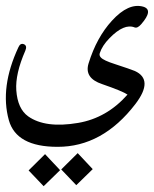

<svg xmlns="http://www.w3.org/2000/svg" viewBox="-39 -329 525 655"><path d="M301.3 -147.5Q298.8 -139.6 305.2 -132.8Q314.5 -122.6 353 -110.4Q406.7 -92.8 420.9 -86.9Q486.3 -57.1 422.9 25.9Q310.5 172.4 157.2 171.9Q16.6 171.9 -8.8 81.1Q-40 -31.2 23.9 -168Q30.8 -183.6 43.5 -177.7Q54.2 -172.4 47.4 -156.2Q12.7 -76.7 16.6 -21Q21 42 57.1 67.9Q115.7 109.4 227.5 90.3Q325.2 73.7 396 -6.3Q378.9 -18.1 309.6 -42Q247.6 -62.5 263.2 -112.8Q290.5 -201.2 342.8 -258.3Q399.4 -320.3 449.7 -306.2Q485.4 -295.4 442.9 -246.6Q430.2 -231.9 420.4 -235.4Q384.3 -250 334.5 -198.7Q309.6 -173.3 301.3 -147.5ZM226.1 193.4 277.3 248 221.2 302.7 169.9 249ZM114.7 196.8 166 251.5 109.9 306.2 58.6 252.4Z"/></svg>

Font: Amiri Typewriter
Style: Regular
Weight: 400
Monospace: yes
Designer: Khaled Hosny
Version: Version 1.1